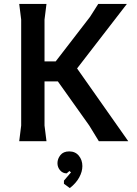

<svg xmlns="http://www.w3.org/2000/svg" viewBox="-20 -720 700 979"><path d="M484 0 435 -80 275 -305H151V-407H264L439 -634L481 -700H627L373 -371L634 0ZM78 0 88 -80V-620L78 -700H217L207 -620V-80L217 0ZM336 239 306 217V201L342 159L334 152L320 164Q300 164 286.5 148.5Q273 133 273 112Q273 90 288 71Q303 52 333 52Q364 52 382 74Q400 96 400 127Q400 155 384 184.5Q368 214 336 239Z"/></svg>

Font: AR One Sans SemiBold
Style: Regular
Weight: 600
Designer: Niteesh Yadav
Foundry: Niteesh Yadav
Version: Version 1.001;gftools[0.9.33]